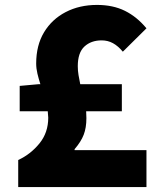

<svg xmlns="http://www.w3.org/2000/svg" viewBox="-20 -760 649 780"><path d="M60 -308V-411L137 -418H144Q137 -440 132 -461Q127 -482 127 -502Q127 -576 159 -629Q191 -682 247 -711Q303 -740 374 -740Q439 -740 487.5 -716Q536 -692 575 -645L479 -550Q460 -573 439 -584.5Q418 -596 393 -596Q350 -596 323 -571Q296 -546 296 -491Q296 -473 299 -455Q302 -437 306 -418H475V-308H330L331 -280Q331 -241 320 -212.5Q309 -184 283 -154V-150H575V0H54V-110Q104 -133 140 -177Q176 -221 176 -282L174 -308Z"/></svg>

Font: Source Han Sans TC Heavy
Style: Regular
Weight: 900
Designer: Ryoko NISHIZUKA Ë•øÂ°öÊ∂ºÂ≠ê (kana, bopomofo & ideographs); Paul D. Hunt (Latin, Greek & Cyrillic); Sandoll Communicatio
Foundry: Adobe
Version: Version 2.004;hotconv 1.0.118;makeotfexe 2.5.65603